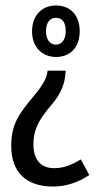

<svg xmlns="http://www.w3.org/2000/svg" viewBox="-20 -411 358 701"><path d="M185 -391C134 -391 97 -356 97 -296C97 -239 134 -203 185 -203C237 -203 271 -239 271 -297C271 -356 236 -391 185 -391ZM184 -346C208 -346 220 -329 220 -297C220 -266 205 -248 184 -248C163 -248 148 -266 148 -297C148 -329 163 -346 184 -346ZM220 -153H154L152 -143C150 -131 143 -107 103 -60C46 8 21 45 21 122C21 217 75 270 173 270C220 270 264 256 306 228L275 171C242 191 214 203 177 203C130 203 102 173 102 116C102 64 120 28 167 -27C208 -74 216 -113 218 -135Z"/></svg>

Font: Noto Sans Myanmar UI ExtraCondensed
Style: Regular
Weight: 400
Width: 2
Designer: Monotype Design Team
Foundry: Monotype Imaging Inc.
Version: Version 2.103